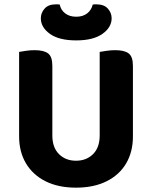

<svg xmlns="http://www.w3.org/2000/svg" viewBox="-20 -847 700 884"><path d="M330 17Q248 17 189.5 -12.5Q131 -42 99.5 -95Q68 -148 68 -219V-285H221V-223Q221 -168 251.5 -137.5Q282 -107 330 -107Q378 -107 408.5 -137.5Q439 -168 439 -223V-285H592V-219Q592 -148 561 -95Q530 -42 471 -12.5Q412 17 330 17ZM221 -255H68V-608Q79 -610 99 -613Q119 -616 139 -616Q182 -616 201.5 -601Q221 -586 221 -544ZM592 -253H439V-608Q450 -610 470.5 -613Q491 -616 510 -616Q553 -616 572.5 -601Q592 -586 592 -544ZM331 -770Q362 -770 381.5 -785.5Q401 -801 407 -826Q411 -827 415.5 -827Q420 -827 424 -827Q459 -827 476.5 -807.5Q494 -788 494 -763Q494 -721 451.5 -691Q409 -661 331 -661Q252 -661 210 -691Q168 -721 168 -763Q168 -788 185.5 -807.5Q203 -827 237 -827Q242 -827 246 -827Q250 -827 255 -826Q260 -801 280 -785.5Q300 -770 331 -770Z"/></svg>

Font: Baloo Bhaijaan 2
Style: Bold
Weight: 700
Designer: Sanskriti Dholi, Noopur Datye and Ek Type
Foundry: Ek Type
Version: Version 1.701